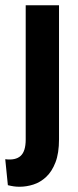

<svg xmlns="http://www.w3.org/2000/svg" viewBox="-37 -548 296 732"><path d="M37 164Q26 164 15.5 162.5Q5 161 -7 158L-17 59Q22 64 41.5 46.5Q61 29 61 -16V-528H188V-17Q188 36 174.5 71Q161 106 139 126.5Q117 147 90.5 155.5Q64 164 37 164Z"/></svg>

Font: Bricolage Grotesque 24pt Condensed SemiBold
Style: Regular
Weight: 600
Width: 3
Designer: Mathieu Triay
Foundry: Atelier Triay
Version: Version 1.001;gftools[0.9.33.dev8+g029e19f]